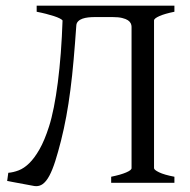

<svg xmlns="http://www.w3.org/2000/svg" viewBox="-20 -635 660 667"><path d="M8.8 -34.7Q26.4 -36.1 44.9 -43.2Q63.5 -50.3 81.5 -67.9Q99.6 -85.4 117.2 -116.2Q134.8 -147 150.4 -195.8Q159.2 -223.1 167 -262.2Q174.8 -301.3 180.9 -348.9Q187 -396.5 191.2 -450.9Q195.3 -505.4 197.3 -564Q194.8 -567.4 187 -571.3Q179.2 -575.2 167.2 -579.1Q155.3 -583 140.1 -586.9Q125 -590.8 107.4 -594.2V-615.2H585.9V-594.2Q552.2 -587.4 533.7 -579.1Q515.1 -570.8 515.1 -564V-50.8Q515.1 -44.9 532.7 -36.4Q550.3 -27.8 585.9 -21V0H366.2V-21Q399.4 -27.8 418.2 -35.9Q437 -43.9 437 -50.8V-542Q437 -547.9 434.3 -553.7Q431.6 -559.6 424.6 -564.5Q417.5 -569.3 404.5 -572.5Q391.6 -575.7 371.1 -575.7H309.6Q297.9 -575.7 286.6 -574.5Q275.4 -573.2 266.4 -570.1Q257.3 -566.9 251.5 -561Q245.6 -555.2 245.1 -546.4Q240.7 -482.9 235.8 -427.5Q231 -372.1 224.6 -323Q218.3 -273.9 210.2 -230.2Q202.1 -186.5 191.9 -146Q181.6 -105.5 171.9 -75Q162.1 -44.4 151.6 -24.7Q141.1 -4.9 128.4 4.4Q118.2 11.7 106 11.7Q102.5 11.7 99.1 11.2L4.9 -6.3Z"/></svg>

Font: Akkhara
Style: Regular
Weight: 400
Designer: J. Victor Gaultney
Version: Version 1.00 June 13, 2006, initial release